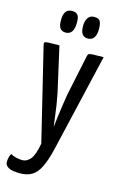

<svg xmlns="http://www.w3.org/2000/svg" viewBox="-137 -745 625 994"><g transform="rotate(15 176.0 -248.0)"><path d="M77 193Q33 193 14.5 182Q-4 171 -4 154Q-4 142 -1 129Q2 116 8 108Q18 115 36 119.5Q54 124 71 124Q95 124 114 101Q133 78 144 16L24 -478Q21 -489 23.5 -493.5Q26 -498 43.5 -499Q61 -500 103 -500L157 -261Q163 -231 168 -200Q173 -169 176 -142.5Q179 -116 181.5 -100Q184 -84 184 -84Q184 -84 185.5 -100Q187 -116 190.5 -142.5Q194 -169 198.5 -200.5Q203 -232 208 -262L253 -476Q255 -489 259 -493.5Q263 -498 281 -499Q299 -500 340 -500L217 27Q202 90 183.5 126.5Q165 163 139.5 178Q114 193 77 193ZM116 -572Q97 -572 86.5 -585Q76 -598 77 -632Q77 -658 87.5 -673.5Q98 -689 121 -689Q143 -689 152 -676.5Q161 -664 160 -634Q160 -604 149 -588Q138 -572 116 -572ZM235 -572Q216 -572 205.5 -585Q195 -598 195 -632Q196 -658 207 -673.5Q218 -689 240 -689Q263 -689 271 -676.5Q279 -664 279 -634Q279 -604 268 -588Q257 -572 235 -572Z"/></g></svg>

Font: Yanone Kaffeesatz ExtraLight
Style: Regular
Weight: 400
Version: Version 2.003